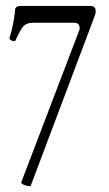

<svg xmlns="http://www.w3.org/2000/svg" viewBox="-20 -437 369 650"><path d="M52 180 247 -331Q252 -341 248 -350.5Q244 -360 232 -360H92Q70 -360 59.5 -348.5Q49 -337 33 -301Q31 -296 21.5 -299Q12 -302 12 -308Q25 -348 31 -400Q30 -408 35 -412.5Q40 -417 50 -417H286Q304 -417 304 -399Q304 -393 301 -384L84 192Q84 193 79 193Q74 193 67.5 191Q61 189 56 186Q51 183 52 180Z"/></svg>

Font: Junicode Cond Light
Style: Regular
Weight: 300
Width: 3
Designer: Peter S. Baker
Version: Version 2.201